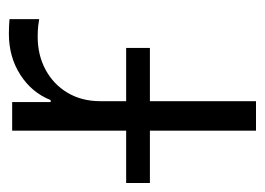

<svg xmlns="http://www.w3.org/2000/svg" viewBox="-137 -487 588 426"><g transform="rotate(-90 157.0 -274.0)"><path d="M80.1 0V-541H143.6V-455.6H147.9Q164.6 -497.6 204.1 -522.9Q243.7 -548.3 294.9 -548.3Q303.2 -548.3 312.3 -547.9Q321.3 -547.4 327.6 -546.9V-481Q323.7 -481.9 312.7 -483.2Q301.8 -484.4 288.6 -484.4Q247.6 -484.4 215.1 -466.8Q182.6 -449.2 164.1 -418Q145.5 -386.7 145.5 -345.2V0ZM-36.1 -235.4V-288.1H263.7V-235.4Z"/></g></svg>

Font: Inter 17pt Light
Style: Regular
Weight: 300
Version: Version 4.001;git-66647c0bb